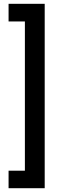

<svg xmlns="http://www.w3.org/2000/svg" viewBox="-20 -829 315 1012"><path d="M25.2 -808.9V-715.9H111.2V70.7H25.2V163H215.6V-808.9Z"/></svg>

Font: Interface Medium
Style: Regular
Weight: 500
Designer: Rasmus Andersson
Foundry: rsms
Version: Version 1.8